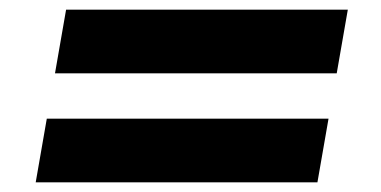

<svg xmlns="http://www.w3.org/2000/svg" viewBox="-20 -477 790 398"><path d="M94 -325 117 -457H701L678 -325ZM54 -99 77 -231H661L638 -99Z"/></svg>

Font: Archivo Expanded Black
Style: Italic
Weight: 900
Width: 7
Italic angle: -10°
Designer: Hector Gatti
Foundry: Omnibus-Type
Version: Version 2.001